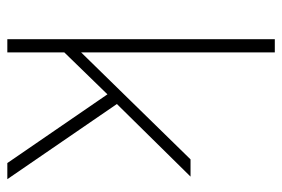

<svg xmlns="http://www.w3.org/2000/svg" viewBox="-143 -627 770 524"><g transform="rotate(90 242.0 -365.0)"><path d="M462 -500 255 -290 246 -282 106 -138V-184L415 -500ZM123 -730V0H87V-730ZM257 -309 469 0H425L228 -287Z"/></g></svg>

Font: Kantumruy Pro ExtraLight
Style: Regular
Weight: 250
Version: Version 1.002